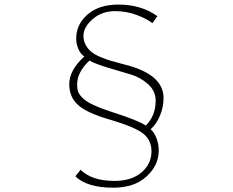

<svg xmlns="http://www.w3.org/2000/svg" viewBox="-20 -788 1040 857"><path d="M682.6 -715.8 660.2 -684.6Q635.7 -704.1 590.3 -721.2Q544.9 -738.3 493.2 -738.3Q434.6 -738.3 393.6 -702.6Q352.5 -667 352.5 -627.9Q352.5 -605.5 362.8 -586.9Q373 -568.4 388.2 -556.2Q403.3 -543.9 429.2 -533.2Q455.1 -522.5 476.6 -516.1Q498 -509.8 532.2 -501Q710 -458 710 -350.6Q710 -310.5 694.3 -272.5Q678.7 -234.4 652.3 -210.9Q668 -198.2 678.2 -171.9Q688.5 -145.5 688.5 -116.2Q688.5 -49.8 633.8 0Q579.1 49.8 485.4 49.8Q369.1 49.8 316.4 -1L339.8 -30.3Q389.6 19.5 491.2 19.5Q567.4 19.5 611.8 -18.6Q656.2 -56.6 656.2 -112.3Q656.2 -162.1 619.6 -191.4Q583 -220.7 474.6 -252.9Q371.1 -282.2 330.1 -317.9Q289.1 -353.5 289.1 -412.1Q289.1 -474.6 356.4 -536.1Q337.9 -547.9 328.6 -572.3Q319.3 -596.7 320.3 -618.2Q320.3 -678.7 370.6 -723.1Q420.9 -767.6 508.8 -767.6Q610.4 -767.6 682.6 -715.8ZM378.9 -517.6Q324.2 -465.8 324.2 -410.2Q324.2 -391.6 328.1 -379.9Q332 -368.2 347.2 -352.1Q362.3 -335.9 396.5 -319.8Q430.7 -303.7 485.4 -286.1Q595.7 -251 630.9 -227.5Q674.8 -271.5 674.8 -338.9Q674.8 -382.8 640.1 -413.1Q605.5 -443.4 562 -456.1Q518.6 -468.8 461.9 -485.8Q405.3 -502.9 378.9 -517.6Z"/></svg>

Font: Gen Shin Gothic ExtraLight
Style: Regular
Weight: 100
Designer: [Source Han Sans]
Ryoko NISHIZUKA  (kana & ideographs); Paul D. Hunt (Latin, Greek & Cyrillic); Wenlong ZHANG  (bopomofo
Version: Version 1.002.20150607